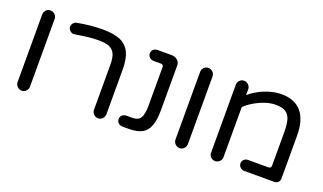

<svg xmlns="http://www.w3.org/2000/svg" viewBox="-63 -978 2221 1321"><g transform="rotate(20 1047.5 -317.5)"><path d="M131 -23Q112 -23 98.5 -37Q85 -51 85 -69V-564Q85 -583 98 -596.5Q111 -610 130 -610Q148 -610 162 -596.5Q176 -583 176 -564V-69Q176 -51 163 -37Q150 -23 131 -23Z M690 -24Q671 -24 657.5 -38Q644 -52 644 -70V-397Q644 -452 631 -478Q619 -505 591 -517.5Q563 -530 510 -530Q472 -530 433.5 -525.5Q395 -521 342 -512Q325 -509 311 -519.5Q297 -530 294 -547Q292 -563 303 -576.5Q314 -590 330 -592Q426 -610 514 -610Q595 -610 643 -589Q691 -567 713 -521Q735 -475 735 -397V-70Q735 -52 722 -38Q709 -24 690 -24Z M868 -28Q850 -28 837.5 -39.5Q825 -51 825 -68Q825 -86 837.5 -97Q850 -108 868 -108H913Q953 -108 970 -134.5Q987 -161 987 -227V-507Q987 -526 967 -526H915Q897 -526 884.5 -537.5Q872 -549 872 -566Q872 -584 884.5 -595Q897 -606 915 -606H1018Q1043 -606 1060.5 -591Q1078 -576 1078 -553V-227Q1078 -152 1062 -111Q1046 -67 1010.5 -47.5Q975 -28 913 -28Z M1287 -23Q1268 -23 1254.5 -37Q1241 -51 1241 -69V-564Q1241 -583 1254 -596.5Q1267 -610 1286 -610Q1304 -610 1318 -596.5Q1332 -583 1332 -564V-69Q1332 -51 1319 -37Q1306 -23 1287 -23Z M1547 -23Q1528 -23 1515 -36.5Q1502 -50 1502 -68V-565Q1502 -584 1515 -597.5Q1528 -611 1547 -611Q1565 -611 1579 -597.5Q1593 -584 1593 -565V-522Q1619 -546 1656.5 -566.5Q1694 -587 1737 -599.5Q1780 -612 1822 -612Q1919 -612 1968.5 -553Q2018 -494 2018 -380V-68Q2018 -49 2007 -38.5Q1996 -28 1977 -28H1757Q1741 -28 1729 -40.5Q1717 -53 1717 -68Q1717 -85 1729 -96.5Q1741 -108 1757 -108H1907Q1927 -108 1927 -128V-370Q1927 -431 1916 -467Q1905 -500 1879.5 -515Q1854 -530 1807 -530Q1770 -530 1729.5 -516Q1689 -502 1653 -480.5Q1617 -459 1593 -434V-68Q1593 -49 1579 -36Q1565 -23 1547 -23Z"/></g></svg>

Font: Huninn
Style: Regular
Weight: 400
Designer: justfont
Foundry: justfont
Version: Version 1.003